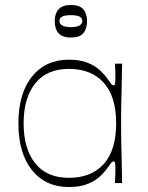

<svg xmlns="http://www.w3.org/2000/svg" viewBox="-20 -736 594 772"><path d="M257 16Q163 16 108.5 -52Q54 -120 54 -240Q54 -360 108.5 -428Q163 -496 257 -496Q303 -496 334 -483Q365 -470 384 -451.5Q403 -433 413 -418Q424 -402 428 -397.5Q432 -393 437 -393Q442 -393 443 -400.5Q444 -408 444 -430Q444 -439 443.5 -452.5Q443 -466 442 -480H471Q470 -414 469 -376.5Q468 -339 467.5 -317.5Q467 -296 467 -280Q467 -264 467 -240Q467 -216 467 -200Q467 -184 467.5 -162.5Q468 -141 469 -103.5Q470 -66 471 0H442Q443 -14 443.5 -28Q444 -42 444 -53Q444 -73 443 -80Q442 -87 437 -87Q432 -87 428 -82.5Q424 -78 413 -62Q403 -47 384 -28.5Q365 -10 334 3Q303 16 257 16ZM257 -21Q347 -21 397 -76.5Q447 -132 447 -240Q447 -348 397 -403.5Q347 -459 257 -459Q168 -459 121.5 -400.5Q75 -342 75 -240Q75 -138 121.5 -79.5Q168 -21 257 -21ZM265 -585Q231 -585 215.5 -602.5Q200 -620 200 -651Q200 -681 215.5 -698.5Q231 -716 265 -716Q300 -716 315 -698.5Q330 -681 330 -651Q330 -620 315 -602.5Q300 -585 265 -585ZM265 -627Q290 -627 300.5 -634Q311 -641 311 -651Q311 -663 300.5 -669Q290 -675 265 -675Q240 -675 229.5 -669Q219 -663 219 -651Q219 -641 229.5 -634Q240 -627 265 -627Z"/></svg>

Font: Ojuju ExtraLight
Style: Regular
Weight: 200
Designer: Chisaokwu Joboson, Mirko Velimirovic
Foundry: Udi Foundry
Version: Version 1.000